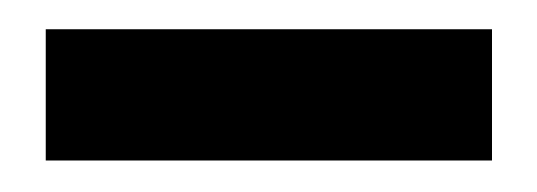

<svg xmlns="http://www.w3.org/2000/svg" viewBox="-20 -798 358 128"><path d="M10.5 -691H308V-778.5H10.5Z"/></svg>

Font: Libre Caslon Condensed SemiBold
Style: Regular
Weight: 600
Designer: Pablo Impallari, Rodrigo Fuenzalida, Katja Schimmel, Ertekin Erdin
Foundry: Pablo Impallari, Rodrigo Fuenzalida
Version: Version 2.000;gftools[0.9.33]